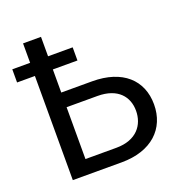

<svg xmlns="http://www.w3.org/2000/svg" viewBox="-139 -824 894 938"><g transform="rotate(-20 308.0 -355.5)"><path d="M302.7 -609.9H174.8V-710.9H81.5V-609.9H-11.2V-541.5H81.5V0H335.4C492.2 0 581.1 -86.9 581.1 -212.4C581.1 -338.9 492.7 -421.4 335.4 -421.4H174.8V-541.5H302.7ZM174.8 -345.2H335.4C441.9 -345.2 487.8 -285.2 487.8 -213.4C487.8 -140.6 441.9 -75.7 335.4 -75.7H174.8Z"/></g></svg>

Font: Bert Sans
Style: Regular
Weight: 400
Designer: Christian Robertson (Google), Cristiano Sobral
Foundry: Google, Cristiano Sobral
Version: Version 3.101